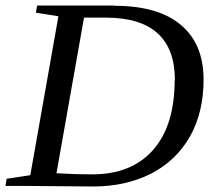

<svg xmlns="http://www.w3.org/2000/svg" viewBox="-30 -675 772 697"><path d="M604 -383H605Q605 -611 354 -611H275L175 -46Q244 -42 304 -42Q448 -42 526 -131Q604 -220 604 -383ZM384 -655 386 -654Q544 -654 626 -585Q709 -516 709 -386Q709 -268 660 -180Q610 -92 519 -45Q427 2 308 2L73 0H-10L-6 -26L80 -39L182 -616L100 -629L105 -655Z"/></svg>

Font: Libra Serif Modern
Style: Italic
Weight: 400
Italic angle: -12°
Designer: Stefan Peev, Context Ltd
Foundry: Stefan Peev, Context Ltd
Version: Version 1.000